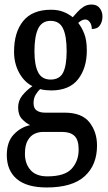

<svg xmlns="http://www.w3.org/2000/svg" viewBox="-20 -590 478 847"><path d="M186 237Q98 237 54 199.5Q10 162 10 94Q10 36 40.5 3.5Q71 -29 113 -38Q94 -47 77 -65Q60 -83 60 -116Q60 -146 78.5 -169Q97 -192 123 -210Q87 -228 64.5 -269Q42 -310 42 -362Q42 -448 82.5 -497.5Q123 -547 205 -547Q236 -547 259 -538Q282 -529 301 -514Q309 -523 321 -536.5Q333 -550 348.5 -560Q364 -570 384 -570Q408 -570 420 -554Q432 -538 432 -517Q432 -495 421 -478.5Q410 -462 385 -462Q385 -480 376.5 -492Q368 -504 357 -504Q347 -504 339.5 -499.5Q332 -495 325 -489Q341 -469 352 -440.5Q363 -412 363 -367Q363 -290 324.5 -240.5Q286 -191 205 -191Q196 -191 181 -192.5Q166 -194 157 -197Q147 -188 137.5 -172.5Q128 -157 128 -135Q128 -112 142 -102.5Q156 -93 179 -93H265Q341 -93 374.5 -50.5Q408 -8 408 52Q408 138 353.5 187.5Q299 237 186 237ZM203 -239Q243 -239 258.5 -270Q274 -301 274 -365Q274 -431 258 -464.5Q242 -498 203 -498Q165 -498 148.5 -464Q132 -430 132 -364Q132 -302 148.5 -270.5Q165 -239 203 -239ZM189 188Q266 188 296.5 154Q327 120 327 70Q327 27 308.5 9.5Q290 -8 255 -8H169Q150 -8 132 0.5Q114 9 102 30Q90 51 90 88Q90 132 114.5 160Q139 188 189 188Z"/></svg>

Font: Noto Serif Lao ExtraCondensed Medium
Style: Regular
Weight: 500
Width: 2
Designer: Monotype Design Team
Foundry: Monotype Imaging Inc.
Version: Version 2.003; ttfautohint (v1.8.4.7-5d5b)